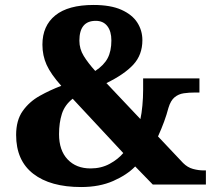

<svg xmlns="http://www.w3.org/2000/svg" viewBox="-20 -744 865 774"><path d="M307 10Q183 10 114 -43.5Q45 -97 45 -200Q45 -259 71.5 -296.5Q98 -334 140 -357.5Q182 -381 227 -398Q185 -445 168 -482.5Q151 -520 151 -564Q151 -640 203 -682Q255 -724 357 -724Q426 -724 469.5 -704.5Q513 -685 533.5 -653Q554 -621 554 -582Q554 -523 517.5 -483.5Q481 -444 409 -409L546 -264Q551 -286 554 -318.5Q557 -351 557 -382V-428H784V-371H765Q742 -371 721 -368Q700 -365 684 -352Q668 -339 659 -309Q652 -282 641.5 -253.5Q631 -225 617 -194L718 -87Q736 -69 758 -63Q780 -57 801 -57H810V0H596L525 -73Q492 -39 436.5 -14.5Q381 10 307 10ZM364 -458Q399 -481 414 -509.5Q429 -538 429 -581Q429 -618 412.5 -639Q396 -660 366 -660Q300 -660 300 -580Q300 -547 317.5 -518.5Q335 -490 364 -458ZM345 -65Q388 -65 422 -83.5Q456 -102 477 -127L273 -346Q241 -321 229.5 -285Q218 -249 218 -203Q218 -138 252.5 -101.5Q287 -65 345 -65Z"/></svg>

Font: Noto Serif Lao ExtraBold
Style: Regular
Weight: 800
Designer: Monotype Design Team
Foundry: Monotype Imaging Inc.
Version: Version 2.003; ttfautohint (v1.8.4.7-5d5b)